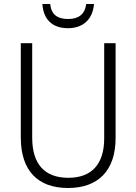

<svg xmlns="http://www.w3.org/2000/svg" viewBox="-20 -930 682 960"><path d="M450 -910H411C405 -860 374 -835 321 -835C266 -835 236 -858 231 -910H192C197 -832 242 -789 320 -789C397 -789 444 -835 450 -910ZM558 -240V-714H501V-238C501 -107 436 -41 322 -41C205 -41 141 -107 141 -242V-714H84V-242C84 -78 168 10 320 10C469 10 558 -75 558 -240Z"/></svg>

Font: Noto Sans Gujarati UI SemiCondensed Light
Style: Regular
Weight: 300
Width: 4
Designer: Jelle Bosma - Monotype Design Team, Universal Thirst
Foundry: Monotype Imaging Inc.
Version: Version 2.106